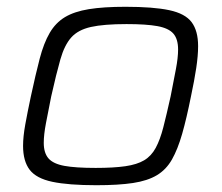

<svg xmlns="http://www.w3.org/2000/svg" viewBox="-20 -538 655 566"><path d="M264 8Q182 8 134.5 -2Q87 -12 67.5 -37.5Q48 -63 48 -108Q48 -135 54.5 -171Q61 -207 71 -254Q85 -319 97 -365Q109 -411 126.5 -441Q144 -471 171.5 -487.5Q199 -504 242 -511Q285 -518 350 -518Q432 -518 479 -508Q526 -498 545 -472.5Q564 -447 564 -402Q564 -374 558.5 -337.5Q553 -301 543 -254Q530 -189 517 -143.5Q504 -98 487 -68Q470 -38 442.5 -21.5Q415 -5 372 1.5Q329 8 264 8ZM262 -43Q315 -43 349.5 -48Q384 -53 405 -65.5Q426 -78 439 -102Q452 -126 461.5 -163Q471 -200 483 -254Q492 -300 498.5 -334Q505 -368 505 -392Q505 -423 491 -439Q477 -455 444 -461Q411 -467 353 -467Q286 -467 248 -458.5Q210 -450 190 -427.5Q170 -405 158 -363Q146 -321 131 -254Q122 -209 115.5 -175Q109 -141 109 -117Q109 -87 123 -71Q137 -55 170 -49Q203 -43 262 -43Z"/></svg>

Font: Saira SemiExpanded Light
Style: Italic
Weight: 300
Width: 6
Italic angle: -12°
Designer: Hector Gatti with collaboration of the Omnibus-Type team
Foundry: Omnibus-Type
Version: Version 1.101